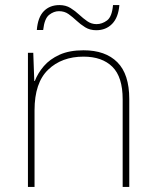

<svg xmlns="http://www.w3.org/2000/svg" viewBox="-20 -736 613 756"><path d="M309 -538Q395 -538 442 -491Q489 -444 489 -346V0H463V-345Q463 -433 422.5 -473Q382 -513 309 -513Q223 -513 169.5 -461.5Q116 -410 116 -302V0H90V-528H111L115 -417H117Q129 -448 152.5 -475.5Q176 -503 214.5 -520.5Q253 -538 309 -538ZM125 -618Q129 -668 152.5 -692Q176 -716 214 -716Q239 -716 257.5 -704.5Q276 -693 291.5 -678.5Q307 -664 323.5 -652.5Q340 -641 360 -641Q382 -641 401.5 -655.5Q421 -670 425 -716H450Q446 -667 421.5 -642Q397 -617 359 -617Q334 -617 315.5 -628.5Q297 -640 281.5 -654.5Q266 -669 250 -680.5Q234 -692 212 -692Q192 -692 173.5 -677.5Q155 -663 150 -618Z"/></svg>

Font: Noto Sans Tamil Thin
Style: Regular
Weight: 100
Designer: Jelle Bosma - Monotype Design Team
Foundry: Monotype Imaging Inc.
Version: Version 2.004; ttfautohint (v1.8.4.7-5d5b)